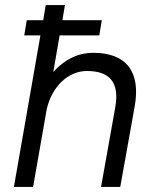

<svg xmlns="http://www.w3.org/2000/svg" viewBox="-20 -740 613 760"><path d="M35 0H111L165 -308C186 -399 251 -459 324 -459C415 -459 454 -413 436 -314L380 0H456L513 -318C538 -456 480 -531 349 -531C294 -531 240 -509 191 -455L216 -600H373L383 -660H227L237 -720H161L151 -660H86L76 -600H140Z"/></svg>

Font: Fixel Text 20240404
Style: Italic
Weight: 400
Width: 4
Italic angle: -10°
Designer: AlfaBravo + MacPaw
Foundry: Kyrylo Tkachov, Marchela Mozhyna, Serhii Makarenko, Maria Weinstein, Zakhar Kryvoshyya
Version: Version 1.211;Glyphs 3.2 (3225)